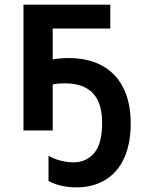

<svg xmlns="http://www.w3.org/2000/svg" viewBox="-20 -562 616 827"><path d="M81.1 -542V0H207V-198.2C224.6 -202.1 244.6 -203.1 258.8 -203.1C372.6 -203.1 419.9 -140.6 419.9 -33.2C419.9 26.4 408.7 69.8 386.2 96.7C363.3 123.5 333.5 137.2 296.9 137.2C259.8 137.2 218.3 126.5 189 108.9V217.8C227.5 237.8 266.6 245.1 312 245.1C354 245.1 392.6 235.4 427.7 216.3C497.6 177.2 543 96.7 543 -30.8C543 -221.7 432.6 -312 277.8 -312C255.9 -312 230 -310.1 207 -306.2V-439H455.1V-542Z"/></svg>

Font: Noto Reveo Sans
Style: Regular
Weight: 600
Designer: Monotype Design Team
Foundry: Monotype Imaging Inc.
Version: Version 2.007